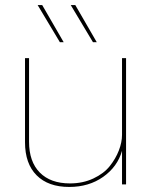

<svg xmlns="http://www.w3.org/2000/svg" viewBox="-20 -730 604 760"><path d="M232 -563H217L129 -710H147ZM363 -563H348L260 -710H278ZM254 10Q171 10 125 -36Q79 -82 79 -167V-500H95V-169Q95 -90 137.5 -47Q180 -4 257 -4Q308 -4 349.5 -23.5Q391 -43 414.5 -72.5Q438 -102 450.5 -134.5Q463 -167 463 -196V-500H479V0H463V-133Q445 -70 388.5 -30Q332 10 254 10Z"/></svg>

Font: Elaine Sans Thin
Style: Regular
Weight: 250
Designer: Wei Huang
Foundry: Wei Huang
Version: Version 2.001;December 24, 2019;FontCreator 12.0.0.2547 64-b